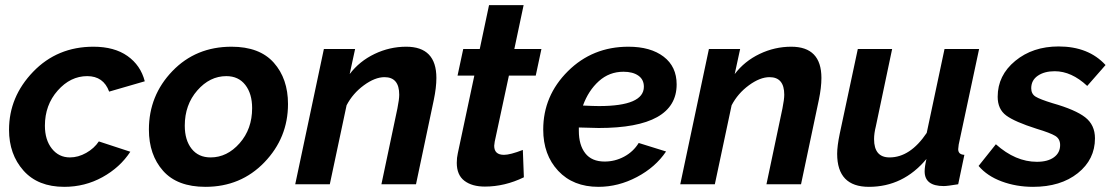

<svg xmlns="http://www.w3.org/2000/svg" viewBox="-20 -714 4317 744"><path d="M15 -211Q15 -339 108.5 -436Q202 -533 342 -533Q423 -533 474 -497Q525 -461 541 -399L403 -359Q381 -419 318 -419Q253 -419 203.5 -363Q154 -307 154 -227Q154 -172 181 -138Q208 -104 251 -104Q283 -104 314 -121.5Q345 -139 363 -166L485 -126Q445 -65 377 -27.5Q309 10 229 10Q127 10 71 -53Q15 -116 15 -211Z M557 -212Q557 -344 648 -438.5Q739 -533 877 -533Q986 -533 1041 -471Q1096 -409 1096 -311Q1096 -180 1004.5 -85Q913 10 776 10Q667 10 612 -52Q557 -114 557 -212ZM957 -295Q957 -351 930.5 -385Q904 -419 857 -419Q793 -419 744.5 -363.5Q696 -308 696 -227Q696 -171 722.5 -137.5Q749 -104 796 -104Q860 -104 908.5 -159Q957 -214 957 -295Z M1235 -524H1356L1335 -427Q1373 -477 1431.5 -505Q1490 -533 1554 -533Q1671 -533 1671 -412Q1671 -375 1661 -327L1592 0H1458L1520 -294Q1527 -329 1527 -347Q1527 -415 1470 -415Q1433 -415 1390 -383.5Q1347 -352 1323 -306L1258 0H1124Z M1750 -83Q1750 -103 1754 -120L1818 -421H1753L1775 -524H1839L1875 -694H2009L1973 -524H2078L2056 -421H1952L1897 -165Q1895 -153 1895 -149Q1895 -114 1933 -114Q1957 -114 2006 -133L2010 -27Q1936 9 1859 9Q1809 9 1779.5 -13.5Q1750 -36 1750 -83Z M2300 -218Q2279 -218 2223 -220V-207Q2223 -152 2248 -120Q2273 -88 2323 -88Q2363 -88 2398.5 -107Q2434 -126 2455 -160L2561 -127Q2520 -66 2448 -28Q2376 10 2299 10Q2201 10 2143 -52Q2085 -114 2085 -212Q2085 -343 2180.5 -438Q2276 -533 2415 -533Q2501 -533 2551.5 -494.5Q2602 -456 2602 -387Q2602 -218 2300 -218ZM2396 -436Q2341 -436 2300.5 -399.5Q2260 -363 2239 -305Q2281 -303 2301 -303Q2475 -303 2475 -378Q2475 -406 2453.5 -421Q2432 -436 2396 -436Z M2727 -524H2848L2827 -427Q2865 -477 2923.5 -505Q2982 -533 3046 -533Q3163 -533 3163 -412Q3163 -375 3153 -327L3084 0H2950L3012 -294Q3019 -329 3019 -347Q3019 -415 2962 -415Q2925 -415 2882 -383.5Q2839 -352 2815 -306L2750 0H2616Z M3224 -118Q3224 -148 3234 -196L3304 -524H3437L3374 -225Q3367 -197 3367 -175Q3367 -104 3427 -104Q3507 -104 3571 -199L3640 -524H3774L3695 -154Q3693 -140 3693 -136Q3693 -115 3717 -114L3693 0Q3651 7 3637 7Q3563 7 3563 -50Q3563 -68 3570 -98Q3480 10 3347 10Q3224 10 3224 -118Z M3772 -71 3839 -155Q3915 -87 3998 -87Q4040 -87 4064 -104.5Q4088 -122 4088 -152Q4088 -176 4069 -187.5Q4050 -199 3997 -215Q3912 -242 3879 -266.5Q3846 -291 3846 -339Q3846 -422 3914 -478Q3982 -534 4082 -534Q4198 -534 4264 -462L4193 -381Q4132 -438 4067 -438Q4027 -438 4001.5 -420.5Q3976 -403 3976 -372Q3976 -350 3993 -339.5Q4010 -329 4059 -314Q4147 -289 4185 -259.5Q4223 -230 4223 -178Q4223 -96 4156.5 -43Q4090 10 3983 10Q3918 10 3861.5 -11Q3805 -32 3772 -71Z"/></svg>

Font: Raleway-v4020
Style: Bold Italic
Weight: 700
Italic angle: -12°
Designer: Matt McInerney, Pablo Impallari, Rodrigo Fuenzalida
Foundry: Matt McInerney, Pablo Impallari, Rodrigo Fuenzalida
Version: Version 4.020;PS 004.020;hotconv 1.0.88;makeotf.lib2.5.64775